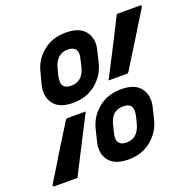

<svg xmlns="http://www.w3.org/2000/svg" viewBox="-177 -841 996 982"><g transform="rotate(-20 320.5 -350.0)"><path d="M280 -710Q354 -710 385 -669Q416 -628 400 -567L384 -502Q368 -441 317.5 -400Q267 -359 193 -359Q119 -359 88.5 -400Q58 -441 73 -502L90 -567Q105 -628 155.5 -669Q206 -710 280 -710ZM402 -405Q442 -482 481.5 -559Q521 -636 558 -710H684Q696 -710 689 -697Q687 -694 674 -673Q661 -652 641.5 -620.5Q622 -589 601 -554.5Q580 -520 560.5 -489Q541 -458 528 -437Q515 -416 513 -412Q508 -405 502 -405ZM169 -517Q160 -477 173 -460Q184 -445 214 -445Q277 -445 295 -517L303 -552Q309 -572 308 -586Q307 -600 301 -609Q288 -625 259 -625Q197 -625 178 -552ZM447 -341Q521 -341 551.5 -300Q582 -259 567 -198L551 -133Q535 -72 484.5 -31Q434 10 360 10Q286 10 255 -31Q224 -72 240 -133L256 -198Q272 -259 322.5 -300Q373 -341 447 -341ZM238 -296Q198 -219 159 -142Q120 -65 82 9H-43Q-56 9 -48 -4Q-46 -8 -33 -28.5Q-20 -49 -1 -80.5Q18 -112 39 -146.5Q60 -181 79.5 -212Q99 -243 112 -264Q125 -285 127 -289Q132 -296 138 -296ZM337 -148Q327 -109 340 -91Q352 -75 381 -75Q443 -75 462 -148L471 -183Q480 -223 467 -240Q456 -255 426 -255Q362 -255 346 -183Z"/></g></svg>

Font: Recursive Sn Lnr St
Style: Bold Italic
Weight: 700
Italic angle: -15°
Version: Version 1.079;hotconv 1.0.112;makeotfexe 2.5.65598; ttfautoh